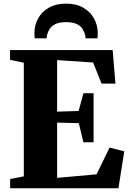

<svg xmlns="http://www.w3.org/2000/svg" viewBox="-20 -1012 698 1032"><path d="M108 -64V-675L34 -690.5V-743H585.5L600.5 -562.5H526L480.5 -676L287 -689V-412L402.5 -415.5L428.5 -511H483V-247.5H428.5L403.5 -350L287 -353V-56L499 -75L569 -219L648 -198.5L616.5 0H34.5V-50ZM335 -992.5Q389.5 -992.5 427.2 -970.8Q465 -949 485.2 -912.8Q505.5 -876.5 505.5 -833Q505.5 -825 505 -818.8Q504.5 -812.5 503.5 -806H439.5Q439.5 -809 439.5 -813.2Q439.5 -817.5 438 -822.5Q434 -839.5 424 -855.8Q414 -872 393 -882.5Q372 -893 335 -893Q298.5 -893 277.5 -882.5Q256.5 -872 246.5 -855.8Q236.5 -839.5 232.5 -822.5Q231.5 -817.5 231 -813.2Q230.5 -809 230.5 -806H166.5Q166 -812.5 165.5 -819Q165 -825.5 165 -833.5Q165 -877 185 -913.2Q205 -949.5 243 -971Q281 -992.5 335 -992.5Z"/></svg>

Font: Merriweather 60pt Black
Style: Regular
Weight: 900
Version: Version 2.100